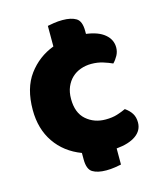

<svg xmlns="http://www.w3.org/2000/svg" viewBox="-104 -659 699 829"><g transform="rotate(-15 246.0 -244.0)"><path d="M324 -367Q299 -367 276.5 -359Q254 -351 237.5 -335.5Q221 -320 211 -297Q201 -274 201 -243Q201 -181 236.5 -150Q272 -119 323 -119Q353 -119 375 -126Q397 -133 414 -141Q434 -127 444 -110.5Q454 -94 454 -71Q454 -35 423 -13Q392 9 336 14V86Q327 88 308 91Q289 94 269 94Q230 94 208 80.5Q186 67 186 23V-6Q112 -34 70.5 -94.5Q29 -155 29 -240Q29 -337 73 -396.5Q117 -456 186 -482V-574Q195 -576 214 -579Q233 -582 253 -582Q292 -582 314 -568.5Q336 -555 336 -511V-498Q390 -491 418.5 -467Q447 -443 447 -408Q447 -389 438 -372.5Q429 -356 417 -344Q400 -352 376 -359.5Q352 -367 324 -367Z"/></g></svg>

Font: Baloo Bhaijaan
Style: Regular
Weight: 400
Designer: Devika Bhansali and Ek Type
Foundry: Ek Type
Version: Version 1.443;PS 1.000;hotconv 16.6.51;makeotf.lib2.5.65220;